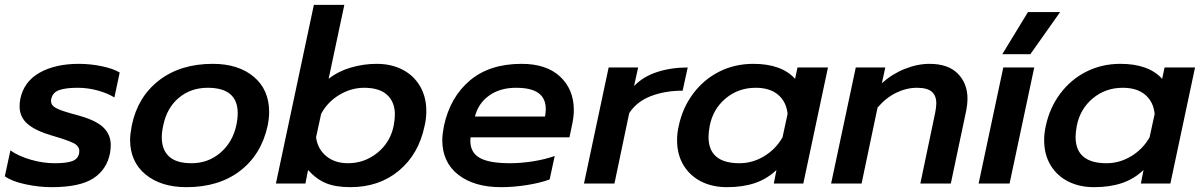

<svg xmlns="http://www.w3.org/2000/svg" viewBox="-20 -759 4965 794"><path d="M0 -30 23 -137Q57 -113 107.5 -98.5Q158 -84 206 -84Q254 -84 278 -92.5Q302 -101 307 -124Q308 -128 308 -134Q308 -155 284.5 -167Q261 -179 196 -198Q127 -218 94 -246.5Q61 -275 61 -320Q61 -334 64 -350Q79 -422 144 -458.5Q209 -495 306 -495Q354 -495 401.5 -485Q449 -475 475 -459L453 -356Q426 -373 385 -384.5Q344 -396 301 -396Q252 -396 225 -386.5Q198 -377 192 -350Q191 -347 191 -341Q191 -327 203.5 -317.5Q216 -308 244 -299Q272 -290 306 -281Q378 -261 408 -231.5Q438 -202 438 -159Q438 -144 435 -126Q422 -58 366 -21.5Q310 15 193 15Q141 15 85 3Q29 -9 0 -30Z M518 -181Q518 -203 525 -240Q549 -358 637.5 -426.5Q726 -495 860 -495Q966 -495 1029.5 -441.5Q1093 -388 1093 -296Q1093 -270 1087 -240Q1061 -120 973 -52.5Q885 15 751 15Q646 15 582 -37.5Q518 -90 518 -181ZM957 -240Q963 -267 963 -291Q963 -396 839 -396Q769 -396 719.5 -354.5Q670 -313 655 -240Q649 -213 649 -191Q649 -140 679 -112Q709 -84 772 -84Q841 -84 891.5 -127.5Q942 -171 957 -240Z M1254 -56 1243 0H1121L1278 -739H1404L1339 -433Q1378 -464 1430.5 -479.5Q1483 -495 1538 -495Q1598 -495 1644.5 -471Q1691 -447 1717 -402.5Q1743 -358 1743 -300Q1743 -268 1736 -239Q1712 -122 1630 -53.5Q1548 15 1429 15Q1368 15 1328 -1.5Q1288 -18 1254 -56ZM1608 -239Q1613 -266 1613 -285Q1613 -337 1581 -366.5Q1549 -396 1486 -396Q1432 -396 1383 -366.5Q1334 -337 1308 -288L1287 -191Q1294 -142 1329.5 -113Q1365 -84 1419 -84Q1487 -84 1540.5 -127Q1594 -170 1608 -239Z M1809 -180Q1809 -202 1816 -239Q1842 -358 1923.5 -426.5Q2005 -495 2137 -495Q2240 -495 2296.5 -442Q2353 -389 2353 -304Q2353 -278 2347 -249L2335 -191H1926L1925 -177Q1925 -128 1964 -106Q2003 -84 2089 -84Q2135 -84 2185 -92Q2235 -100 2274 -114L2253 -17Q2216 -3 2160.5 6Q2105 15 2052 15Q1941 15 1875 -36.5Q1809 -88 1809 -180ZM2234 -277Q2237 -294 2237 -308Q2237 -352 2207 -374Q2177 -396 2114 -396Q2048 -396 2003 -364Q1958 -332 1944 -277Z M2497 -480H2619L2602 -403Q2639 -442 2697 -461Q2755 -480 2824 -480L2803 -384Q2730 -384 2671.5 -361.5Q2613 -339 2582 -291L2521 0H2395Z M2780 -179Q2780 -210 2787 -239Q2803 -314 2847 -372.5Q2891 -431 2955 -463Q3019 -495 3095 -495Q3212 -495 3268 -433L3278 -480H3404L3302 0H3180L3191 -56Q3152 -19 3102 -2Q3052 15 2986 15Q2926 15 2879.5 -8.5Q2833 -32 2806.5 -76Q2780 -120 2780 -179ZM3216 -191 3237 -288Q3232 -338 3198 -367Q3164 -396 3105 -396Q3034 -396 2981.5 -352.5Q2929 -309 2915 -239Q2910 -211 2910 -193Q2910 -84 3038 -84Q3092 -84 3140 -113Q3188 -142 3216 -191Z M3519 -480H3641L3627 -415Q3669 -453 3721.5 -474Q3774 -495 3824 -495Q3901 -495 3941 -454.5Q3981 -414 3981 -350Q3981 -330 3976 -303L3912 0H3786L3847 -291Q3852 -316 3852 -331Q3852 -364 3833 -380Q3814 -396 3772 -396Q3729 -396 3686.5 -375.5Q3644 -355 3609 -314L3543 0H3417Z M4231 -709H4364L4241 -535H4125ZM4129 -480H4257L4155 0H4027Z M4298 -179Q4298 -210 4305 -239Q4321 -314 4365 -372.5Q4409 -431 4473 -463Q4537 -495 4613 -495Q4730 -495 4786 -433L4796 -480H4922L4820 0H4698L4709 -56Q4670 -19 4620 -2Q4570 15 4504 15Q4444 15 4397.5 -8.5Q4351 -32 4324.5 -76Q4298 -120 4298 -179ZM4734 -191 4755 -288Q4750 -338 4716 -367Q4682 -396 4623 -396Q4552 -396 4499.5 -352.5Q4447 -309 4433 -239Q4428 -211 4428 -193Q4428 -84 4556 -84Q4610 -84 4658 -113Q4706 -142 4734 -191Z"/></svg>

Font: Prompt Medium
Style: Italic
Weight: 500
Italic angle: -12°
Designer: Katatrad Team
Foundry: CadsonDemak
Version: Version 1.001